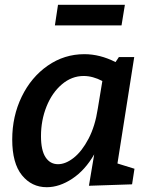

<svg xmlns="http://www.w3.org/2000/svg" viewBox="-20 -770 629 801"><path d="M470 -88 541 -66 531 -1 351 5 373 -126Q335 -60 281.5 -24.5Q228 11 175 11Q112 11 71.5 -39Q31 -89 31 -188Q31 -285 70.5 -366.5Q110 -448 179 -496Q248 -544 332 -544Q397 -544 462 -511L476 -532H540ZM388 -317 407 -432Q367 -453 329 -453Q279 -453 238 -418Q197 -383 174 -325.5Q151 -268 151 -202Q151 -143 170 -114Q189 -85 222 -85Q254 -85 288 -112Q322 -139 349.5 -191.5Q377 -244 388 -317ZM222 -750H501L487 -664H209Z"/></svg>

Font: Bitter Pro SemiBold
Style: Italic
Weight: 600
Italic angle: -9°
Designer: Sol Matas, and Bitter project Authors
Foundry: Sol Matas
Version: Version 1.010